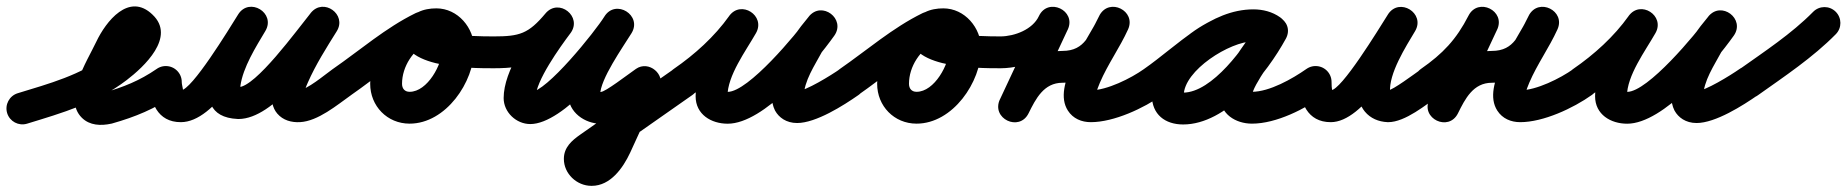

<svg xmlns="http://www.w3.org/2000/svg" viewBox="-69 -337 5857 609"><path d="M16.8 55.3C128.6 21.1 237.9 -10.4 332.7 -82.9C387.3 -124.6 490.3 -219.8 414.5 -290.8C414.5 -290.8 414.7 -290.7 414.8 -290.6C415 -290.4 415.1 -290.3 415.1 -290.3C339.9 -363.1 266.7 -268.5 236.4 -204.6C205.9 -140.4 129.6 -23.7 190.6 36.5C215.7 61.4 251.3 62.4 283.8 55.3C283.8 55.3 284.5 55.1 285.3 55C286 54.8 286.8 54.6 286.8 54.6C360.3 33.7 421.7 8.6 485.6 -35.4C508.6 -51.2 514.4 -82.7 498.6 -105.6C482.8 -128.6 451.3 -134.4 428.4 -118.6C373.5 -80.8 321.9 -60.4 259.2 -42.6C259.2 -42.6 260 -42.8 260.7 -43C261.5 -43.2 262.3 -43.3 262.2 -43.3C250.9 -40.9 257.9 -42.6 250.3 -41.8C248.5 -41.6 253.8 -40.8 255.4 -39.8C260.7 -36.7 263.3 -34.1 266.5 -28.8C267.2 -27.1 267.9 -25.5 268.5 -23.9C268.6 -23.3 268.7 -22.8 268.8 -22.2C269 -22.3 269.8 -30.6 270.9 -34.8C282.2 -79.2 308 -120 327.6 -161.3C336 -179 346.8 -200.6 361.9 -213.5C365.6 -216.7 352.2 -212.9 345.4 -217.3C345.2 -217.4 345 -217.6 344.9 -217.7C344.7 -217.9 344.7 -217.8 344.9 -217.7C345 -217.6 345.3 -217.3 345.5 -217.2C347.2 -215.6 342.3 -220.7 341.3 -222.8C339.6 -226.2 339 -229.3 339.2 -233.1C339.2 -234.6 338.1 -230.2 337.4 -228.9C335.8 -225.9 334.1 -223.2 332.1 -220.4C326.9 -213.4 321.1 -206.9 314.9 -200.7C301.4 -187.1 286.6 -174.8 271.3 -163.1C186.9 -98.5 86.9 -71.8 -12.8 -41.3C-39.4 -33.1 -54.4 -4.9 -46.3 21.8C-38.1 48.4 -9.9 63.4 16.8 55.3Z M406.5 -77.3C406.1 -12.9 430.3 50.5 504.5 50.5C614.8 50.5 718.8 -152.3 772.1 -237.8C789.7 -266 776.6 -293.5 754.9 -306.7C733.2 -319.9 702.8 -318.9 685.8 -290.2C642.1 -216.6 499.8 32.2 685.1 40.4C685.1 40.5 685.7 40.5 686.3 40.5C687 40.5 687.6 40.5 687.6 40.5C801 40 926.1 -146.8 995.5 -232.7C1015.4 -257.4 1003.3 -285.4 982 -300.6C960.7 -315.8 930.3 -318.1 913.4 -291.3C874.2 -228.7 747 -51.1 810.4 23.2C828.7 44.7 855.6 51.9 882.8 50.4C939.6 47.3 999.8 -3.6 1045.2 -35.8C1068 -51.9 1073.3 -83.5 1057.2 -106.2C1041.1 -129 1009.5 -134.3 986.8 -118.2C959.9 -99.1 905.3 -52 877.2 -50.4C871.1 -50.1 883.7 -46.4 887.5 -42C888.9 -39.7 890.3 -37.5 891.7 -35.3C892.4 -33.8 892.9 -29 893.1 -30.6C895.3 -46.3 901.1 -60.9 907.5 -75.4C932.4 -131.9 966.3 -185.4 999 -237.7C1015.8 -264.5 1005.3 -291.4 985.5 -305.5C965.8 -319.6 936.8 -320.8 917 -296.2C872.5 -241.2 741.7 -60.8 687.1 -60.5C687.1 -60.5 687.7 -60.5 688.4 -60.5C689 -60.5 689.6 -60.4 689.6 -60.4C682.5 -60.8 688.7 -56.5 693.2 -52.6C696.2 -50.1 693 -60.5 693.5 -64.3C701.6 -123.5 742.8 -188.4 772.7 -238.7C789.7 -267.4 776.9 -294.6 755.5 -307.6C734.1 -320.6 704 -319.4 686.4 -291.2C657 -244.1 539.2 -50.5 504.5 -50.5C499.3 -50.5 505.3 -49.8 507.7 -48C516.5 -41.8 507.4 -65.9 507.5 -76.7C507.7 -104.6 485.2 -127.3 457.3 -127.5C429.4 -127.7 406.7 -105.2 406.5 -77.3Z M974.5 -48.3C990.3 -25.3 1021.8 -19.6 1044.7 -35.5C1125.7 -91.5 1204.2 -161 1292.5 -204.1C1322.5 -218.7 1326.7 -248.5 1316 -271.2C1305.2 -293.8 1279.4 -309.3 1249.1 -295.3C1163.8 -255.7 1105.2 -165.3 1105.2 -71.2C1105.2 -0.7 1159.1 55.2 1230.2 55.2C1345 55.2 1435.1 -76.7 1435.1 -182.5C1435.1 -248.6 1383.3 -310.5 1315 -310.5C1274.7 -310.5 1233 -296.5 1218.3 -254.7C1218.3 -254.7 1218.4 -254.8 1218.4 -254.8C1218.4 -254.9 1218.4 -255 1218.4 -255C1170 -119.3 1424 -120.6 1496.9 -120.5C1524.8 -120.5 1547.5 -143 1547.5 -170.9C1547.5 -198.8 1525 -221.5 1497.1 -221.5C1452.4 -221.6 1407.1 -222.7 1362.9 -229.4C1348.3 -231.5 1333.4 -234.3 1319.5 -239.2C1315.5 -240.6 1308.7 -248.7 1308 -244.5C1307.6 -242.3 1311 -241.1 1311.9 -239C1314.2 -234 1314.7 -230.7 1314.4 -225.2C1314.1 -223.8 1313.9 -222.4 1313.6 -221C1313.5 -220.9 1313.5 -220.9 1313.6 -221C1313.6 -221.1 1313.6 -221.2 1313.7 -221.3C1314.9 -224.8 1310.4 -214.6 1307.8 -212C1300.3 -204.5 1304 -209.5 1315 -209.5C1326.9 -209.5 1334.1 -191 1334.1 -182.5C1334.1 -133.5 1287.1 -45.8 1230.2 -45.8C1214.8 -45.8 1206.2 -56 1206.2 -71.2C1206.2 -126.1 1241.8 -180.5 1291.6 -203.7C1321.8 -217.7 1326 -247.8 1315 -270.7C1304.1 -293.7 1278.1 -309.5 1248.2 -294.8C1155 -249.3 1072.6 -177.6 987.3 -118.5C964.3 -102.7 958.6 -71.2 974.5 -48.3Z M1497 -120.5C1608 -120.5 1666 -142.9 1738.7 -229.5C1759.7 -254.6 1749.8 -283.4 1729.7 -299.4C1709.5 -315.4 1679.2 -318.5 1659.6 -292.3C1608.2 -223.8 1528.5 -113.8 1528.5 -26C1528.5 19.1 1568.5 56.5 1613 56.5C1718.6 56.5 1881.1 -146.1 1933.9 -231.4C1951.7 -260 1939.1 -287.6 1917.6 -300.9C1896.1 -314.2 1865.8 -313.2 1848.1 -284.6C1805.7 -216.2 1733.5 -118.2 1733.5 -36C1733.5 18.9 1785.9 55.5 1837 55.5C1893.1 55.5 1960.2 -3.8 2005.8 -35.5C2026.2 -49.7 2012.7 -76.6 1991.5 -94.3C1970.3 -112 1941.4 -120.6 1931.1 -98C1900.1 -30.4 1869.1 37.3 1838.1 105C1838.1 105 1838.1 104.9 1838.2 104.8C1838.2 104.7 1838.3 104.6 1838.3 104.6C1832.7 116.4 1809.6 151.5 1808 151.5C1807.7 151.5 1807.3 151.5 1807 151.5C1805.2 151.5 1810.6 151.8 1812.3 152.4C1816.2 154 1818.6 157.8 1819.8 161.7C1820.1 162.8 1820.3 164 1820.4 165.2C1820.4 165.8 1820.5 166.4 1820.5 167C1820.5 165.3 1820.3 170.4 1820 172C1819.3 175.1 1818.3 178.1 1816.7 180.9C1811.5 190.4 1826.3 174.9 1830 172.4C1929 103 2028 33.7 2127 -35.6C2149.8 -51.6 2155.4 -83.1 2139.4 -106C2123.4 -128.8 2091.9 -134.4 2069 -118.4C1970 -49 1871 20.3 1772 89.6C1744.5 108.9 1719.5 130.4 1719.5 167C1719.5 214.1 1760.5 252.5 1807 252.5C1807.3 252.5 1807.7 252.5 1808 252.5C1867.3 252.5 1907.1 195.7 1929.7 147.4C1929.7 147.4 1929.8 147.3 1929.8 147.2C1929.9 147.1 1929.9 147 1929.9 147C1960.9 79.4 1991.9 11.7 2022.9 -56C2033.2 -78.5 2024.7 -101.2 2008.5 -114.7C1992.4 -128.3 1968.5 -132.6 1948.2 -118.5C1920.1 -98.9 1850.9 -45.5 1837 -45.5C1835.4 -45.5 1833.4 -44.7 1834.1 -41C1834.4 -39.4 1834.5 -34.3 1834.5 -36C1834.5 -85.5 1906.2 -186.6 1933.9 -231.4C1951.7 -260 1939.1 -287.6 1917.6 -300.9C1896.1 -314.2 1865.8 -313.2 1848.1 -284.6C1819 -237.6 1664.3 -44.5 1613 -44.5C1612.8 -44.5 1614.3 -44.6 1616.3 -44.2C1622 -43.2 1626 -39.8 1628 -34.5C1628.9 -32.2 1629.5 -20.3 1629.5 -26C1629.5 -79.8 1707.4 -187.7 1740.4 -231.7C1760 -257.9 1750.8 -286.1 1731.4 -301.5C1712 -317 1682.4 -319.5 1661.3 -294.5C1607.1 -229.9 1579.3 -221.5 1497 -221.5C1469.1 -221.5 1446.5 -198.9 1446.5 -171C1446.5 -143.1 1469.1 -120.5 1497 -120.5Z M2055.4 -48.4C2071.2 -25.4 2102.6 -19.6 2125.6 -35.4C2201.4 -87.5 2272.6 -152.5 2326.1 -227.7C2344.7 -253.8 2331.3 -281.2 2309.4 -295.2C2287.5 -309.2 2256.9 -309.8 2241.1 -282C2198.5 -207.1 2137.4 -120.1 2137.4 -31.7C2137.4 26.2 2187 55.4 2239.2 55.4C2354.6 55.4 2514.7 -135.9 2577.2 -223.7C2596.1 -250.4 2586.2 -278.4 2566.4 -293.3C2546.5 -308.2 2516.9 -310.1 2496.5 -284.4C2480.5 -264.4 2462.9 -244.4 2450.2 -222.1C2450.2 -222.1 2450 -221.7 2449.8 -221.4C2449.6 -221.1 2449.5 -220.8 2449.5 -220.8C2417.9 -161.6 2379.5 -99.5 2379.5 -30.3C2379.5 -15.4 2382.2 -0.4 2389 13C2389 13 2389.2 13.4 2389.4 13.7C2389.6 14.1 2389.8 14.5 2389.8 14.5C2401.3 35.1 2424.4 53.2 2459.4 53.2C2519.1 53.2 2606.8 -2.6 2654 -35.6C2676.8 -51.6 2682.4 -83.1 2666.4 -106C2650.4 -128.8 2618.9 -134.4 2596 -118.4C2566.9 -98 2485.4 -47.8 2459.4 -47.8C2454.4 -47.8 2463.2 -46.1 2465.1 -45.1C2471.9 -41.5 2486.3 -19.9 2478.2 -34.5C2478.2 -34.5 2478.4 -34.1 2478.6 -33.7C2478.8 -33.4 2479 -33 2479 -33C2478.7 -33.6 2479.6 -31.8 2479.8 -31.2C2481.3 -27.4 2480.5 -29.6 2480.5 -30.3C2480.5 -79.5 2515.8 -130.5 2538.5 -173.2C2538.6 -173.2 2538.4 -172.9 2538.2 -172.6C2538 -172.3 2537.8 -171.9 2537.8 -171.9C2547.9 -189.6 2562.8 -205.6 2575.5 -221.6C2595.9 -247.2 2585.2 -275.7 2564.7 -291.1C2544.2 -306.6 2513.8 -309 2494.8 -282.3C2457.5 -229.7 2304.5 -45.6 2239.2 -45.6C2223.6 -45.6 2229.5 -50.1 2235.5 -40.5C2237.1 -37.8 2238.4 -28.6 2238.4 -31.7C2238.4 -97.6 2296.3 -174.7 2328.9 -232C2344.7 -259.8 2332.7 -286.4 2312.1 -299.5C2291.6 -312.6 2262.4 -312.3 2243.9 -286.3C2197.2 -220.7 2134.5 -164.1 2068.4 -118.6C2045.4 -102.8 2039.6 -71.4 2055.4 -48.4Z M2582.5 -48.3C2598.3 -25.3 2629.8 -19.6 2652.7 -35.5C2733.7 -91.5 2812.2 -161 2900.5 -204.1C2930.5 -218.7 2934.7 -248.5 2924 -271.2C2913.2 -293.8 2887.4 -309.3 2857.1 -295.3C2771.8 -255.7 2713.2 -165.3 2713.2 -71.2C2713.2 -0.7 2767.1 55.2 2838.2 55.2C2953 55.2 3043.1 -76.7 3043.1 -182.5C3043.1 -248.6 2991.3 -310.5 2923 -310.5C2882.7 -310.5 2841 -296.5 2826.3 -254.7C2826.3 -254.7 2826.4 -254.8 2826.4 -254.8C2826.4 -254.9 2826.4 -255 2826.4 -255C2778 -119.3 3032 -120.6 3104.9 -120.5C3132.8 -120.5 3155.5 -143 3155.5 -170.9C3155.5 -198.8 3133 -221.5 3105.1 -221.5C3060.4 -221.6 3015.1 -222.7 2970.9 -229.4C2956.3 -231.5 2941.4 -234.3 2927.5 -239.2C2923.5 -240.6 2916.7 -248.7 2916 -244.5C2915.6 -242.3 2919 -241.1 2919.9 -239C2922.2 -234 2922.7 -230.7 2922.4 -225.2C2922.1 -223.8 2921.9 -222.4 2921.6 -221C2921.5 -220.9 2921.5 -220.9 2921.6 -221C2921.6 -221.1 2921.6 -221.2 2921.7 -221.3C2922.9 -224.8 2918.4 -214.6 2915.8 -212C2908.3 -204.5 2912 -209.5 2923 -209.5C2934.9 -209.5 2942.1 -191 2942.1 -182.5C2942.1 -133.5 2895.1 -45.8 2838.2 -45.8C2822.8 -45.8 2814.2 -56 2814.2 -71.2C2814.2 -126.1 2849.8 -180.5 2899.6 -203.7C2929.8 -217.7 2934 -247.8 2923 -270.7C2912.1 -293.7 2886.1 -309.5 2856.2 -294.8C2763 -249.3 2680.6 -177.6 2595.3 -118.5C2572.3 -102.7 2566.6 -71.2 2582.5 -48.3Z M3105.3 -120.5C3189.4 -121 3281.2 -164.7 3317.8 -243.1C3332 -273.6 3316.2 -299.6 3293.4 -310.2C3270.5 -320.9 3240.5 -316.4 3226.3 -285.9C3185 -197.7 3143.7 -109.6 3102.5 -21.4C3088.4 8.7 3103.7 34.6 3126.3 45.5C3148.9 56.4 3178.7 52.2 3193.5 22.4C3216.3 -23.8 3241.9 -74.5 3301 -74.5C3420.3 -74.5 3457.1 -146.2 3507.5 -240.7C3522.9 -269.4 3507 -295.4 3483.9 -306.8C3460.8 -318.2 3430.5 -315 3417 -285.4C3381 -206.1 3266.6 -66.5 3318.2 13.8C3334.6 39.3 3361.6 50.5 3391 50.5C3464 50.5 3559.1 6.3 3618.3 -35.9C3641 -52.1 3646.3 -83.6 3630.1 -106.3C3613.9 -129 3582.4 -134.3 3559.7 -118.1C3518.3 -88.6 3442.1 -50.5 3391 -50.5C3388.2 -50.5 3397.4 -46.9 3398.7 -45.7C3405 -40.1 3403.1 -37.4 3406.9 -32.1C3408.1 -30.5 3407.1 -36.1 3407.5 -38.1C3409.8 -50.7 3414.7 -63 3419.7 -74.7C3444.8 -133.5 3482.7 -185.6 3509 -243.6C3522.5 -273.3 3507.5 -298.8 3485.3 -309.7C3463.2 -320.7 3433.8 -317 3418.5 -288.3C3387.3 -229.9 3373.7 -175.5 3301 -175.5C3198.5 -175.5 3144.2 -105.7 3102.9 -22.4C3088.2 7.4 3103.9 33.5 3126.8 44.5C3149.7 55.5 3179.8 51.6 3193.9 21.4C3235.2 -66.8 3276.5 -154.9 3317.7 -243.1C3332 -273.5 3316.2 -299.5 3293.3 -310.2C3270.5 -320.9 3240.4 -316.3 3226.2 -285.8C3206.5 -243.5 3149.1 -221.8 3104.7 -221.5C3076.8 -221.3 3054.3 -198.6 3054.5 -170.7C3054.7 -142.8 3077.4 -120.3 3105.3 -120.5Z M3547.5 -48.2C3563.4 -25.3 3594.9 -19.6 3617.8 -35.5C3701.6 -93.7 3801.5 -206.3 3906.6 -206.3C3915.3 -206.3 3925.4 -205.1 3932.6 -199.9C3958.7 -181.3 3986.3 -194.4 4000.4 -216.3C4014.4 -238.1 4015.1 -268.6 3987.3 -284.7C3960.4 -300.3 3936.9 -306.6 3905.3 -306.6C3775.3 -306.6 3584.6 -172.3 3584.6 -34.2C3584.6 26 3626.7 57.8 3683.7 57.8C3821.6 57.8 3949.2 -104 4009.3 -213.8C4025.5 -243.3 4011.4 -270.2 3989.3 -282.3C3967.1 -294.4 3936.9 -291.8 3920.7 -262.3C3882.9 -193.2 3800.8 -111 3800.8 -31.6C3800.8 24.8 3850.7 55.2 3902 55.2C3980.1 55.2 4070.3 8.2 4133 -35.6C4155.8 -51.6 4161.4 -83.1 4145.4 -106C4129.4 -128.8 4097.9 -134.4 4075 -118.4C4030.5 -87.2 3957.8 -45.8 3902 -45.8C3899.8 -45.8 3897.6 -46 3895.4 -46.4C3890.7 -47.3 3897.4 -43.9 3899.4 -40.4C3900.4 -38.6 3901.1 -36.7 3901.5 -34.6C3901.7 -33.6 3901.8 -30.6 3901.8 -31.6C3901.8 -66.1 3986.8 -172.8 4009.3 -213.7C4025.5 -243.2 4011.4 -270.1 3989.2 -282.3C3967.1 -294.4 3936.9 -291.8 3920.7 -262.2C3881.4 -190.4 3776.3 -43.2 3683.7 -43.2C3669.8 -43.2 3674.8 -49.4 3683.5 -36.2C3685.6 -33.1 3685.6 -28.9 3685.6 -34.2C3685.6 -114 3833 -205.6 3905.3 -205.6C3920 -205.6 3925.3 -203.9 3936.7 -197.3C3964.4 -181.2 3991.1 -193.1 4004.4 -213.7C4017.7 -234.2 4017.4 -263.5 3991.4 -282.1C3966.7 -299.7 3936.6 -307.3 3906.6 -307.3C3769.8 -307.3 3665.2 -191.5 3560.2 -118.5C3537.3 -102.6 3531.6 -71.1 3547.5 -48.2Z M4053.5 -77C4053.5 -12.4 4077.7 50.5 4152 50.5C4257.2 50.5 4365.7 -153.1 4418.7 -237C4436.4 -265.1 4423.4 -292.6 4401.7 -305.9C4380 -319.2 4349.6 -318.4 4332.6 -289.9C4291 -220.1 4195.6 -61.6 4260.1 16.9C4278 38.6 4303.9 49.1 4331.5 50.4C4331.5 50.4 4332.1 50.5 4332.7 50.5C4333.4 50.5 4334 50.5 4334 50.5C4388.3 50.5 4454.8 -5.4 4498 -35.6C4520.8 -51.6 4526.4 -83.1 4510.4 -106C4494.4 -128.8 4462.9 -134.4 4440 -118.4C4416.8 -102.1 4347.9 -50.5 4334 -50.5C4334 -50.5 4334.6 -50.5 4335.3 -50.5C4335.9 -50.5 4336.5 -50.4 4336.5 -50.4C4330.4 -50.7 4340.2 -43.4 4340.2 -44.1C4335.2 -103.4 4390.5 -189.6 4419.4 -238.1C4436.4 -266.7 4423.7 -293.9 4402.4 -307C4381.1 -320.1 4351 -319.1 4333.3 -291C4302.7 -242.5 4185.8 -50.5 4152 -50.5C4148.1 -50.5 4159.4 -40.1 4157.2 -48.4C4154.8 -57.6 4154.5 -67.5 4154.5 -77C4154.5 -104.9 4131.9 -127.5 4104 -127.5C4076.1 -127.5 4053.5 -104.9 4053.5 -77Z M4495.8 -35.5C4578.4 -92.9 4632.7 -151.1 4679 -241.5C4694 -270.9 4678.4 -297 4655.4 -308.2C4632.5 -319.5 4602.3 -315.8 4588.3 -285.9C4547 -197.7 4505.7 -109.6 4464.5 -21.4C4450.4 8.7 4465.7 34.6 4488.3 45.5C4510.9 56.4 4540.7 52.2 4555.5 22.4C4578.3 -23.8 4603.9 -74.5 4663 -74.5C4782.3 -74.5 4819.1 -146.2 4869.5 -240.7C4884.9 -269.4 4869 -295.4 4845.9 -306.8C4822.8 -318.2 4792.5 -315 4779 -285.4C4743 -206.1 4628.6 -66.5 4680.2 13.8C4696.6 39.3 4723.6 50.5 4753 50.5C4826 50.5 4921.1 6.3 4980.3 -35.9C5003 -52.1 5008.3 -83.6 4992.1 -106.3C4975.9 -129 4944.4 -134.3 4921.7 -118.1C4880.3 -88.6 4804.1 -50.5 4753 -50.5C4750.2 -50.5 4759.4 -46.9 4760.7 -45.7C4767 -40.1 4765.1 -37.4 4768.9 -32.1C4770.1 -30.5 4769.1 -36.1 4769.5 -38.1C4771.8 -50.7 4776.7 -63 4781.7 -74.7C4806.8 -133.5 4844.7 -185.6 4871 -243.6C4884.5 -273.3 4869.5 -298.8 4847.3 -309.7C4825.2 -320.7 4795.8 -317 4780.5 -288.3C4749.3 -229.9 4735.7 -175.5 4663 -175.5C4560.5 -175.5 4506.2 -105.7 4464.9 -22.4C4450.2 7.4 4465.9 33.5 4488.8 44.5C4511.7 55.5 4541.8 51.6 4555.9 21.4C4597.2 -66.8 4638.5 -154.9 4679.7 -243.1C4693.8 -273 4678.6 -298.8 4656.2 -309.8C4633.8 -320.8 4604.1 -316.9 4589 -287.5C4550.2 -211.6 4507.3 -166.6 4438.2 -118.5C4415.3 -102.5 4409.6 -71.1 4425.5 -48.2C4441.5 -25.3 4472.9 -19.6 4495.8 -35.5Z M4908.4 -48.4C4924.2 -25.4 4955.6 -19.6 4978.6 -35.4C5054.4 -87.5 5125.6 -152.5 5179.1 -227.7C5197.7 -253.8 5184.3 -281.2 5162.4 -295.2C5140.5 -309.2 5109.9 -309.8 5094.1 -282C5051.5 -207.1 4990.4 -120.1 4990.4 -31.7C4990.4 26.2 5040 55.4 5092.2 55.4C5207.6 55.4 5367.7 -135.9 5430.2 -223.7C5449.1 -250.4 5439.2 -278.4 5419.4 -293.3C5399.5 -308.2 5369.9 -310.1 5349.5 -284.4C5333.5 -264.4 5315.9 -244.4 5303.2 -222.1C5303.2 -222.1 5303 -221.7 5302.8 -221.4C5302.6 -221.1 5302.5 -220.8 5302.5 -220.8C5270.9 -161.6 5232.5 -99.5 5232.5 -30.3C5232.5 -15.4 5235.2 -0.4 5242 13C5242 13 5242.2 13.4 5242.4 13.7C5242.6 14.1 5242.8 14.5 5242.8 14.5C5254.3 35.1 5277.4 53.2 5312.4 53.2C5372.1 53.2 5459.8 -2.6 5507 -35.6C5529.8 -51.6 5535.4 -83.1 5519.4 -106C5503.4 -128.8 5471.9 -134.4 5449 -118.4C5419.9 -98 5338.4 -47.8 5312.4 -47.8C5307.4 -47.8 5316.2 -46.1 5318.1 -45.1C5324.9 -41.5 5339.3 -19.9 5331.2 -34.5C5331.2 -34.5 5331.4 -34.1 5331.6 -33.7C5331.8 -33.4 5332 -33 5332 -33C5331.7 -33.6 5332.6 -31.8 5332.8 -31.2C5334.3 -27.4 5333.5 -29.6 5333.5 -30.3C5333.5 -79.5 5368.8 -130.5 5391.5 -173.2C5391.6 -173.2 5391.4 -172.9 5391.2 -172.6C5391 -172.3 5390.8 -171.9 5390.8 -171.9C5400.9 -189.6 5415.8 -205.6 5428.5 -221.6C5448.9 -247.2 5438.2 -275.7 5417.7 -291.1C5397.2 -306.6 5366.8 -309 5347.8 -282.3C5310.5 -229.7 5157.5 -45.6 5092.2 -45.6C5076.6 -45.6 5082.5 -50.1 5088.5 -40.5C5090.1 -37.8 5091.4 -28.6 5091.4 -31.7C5091.4 -97.6 5149.3 -174.7 5181.9 -232C5197.7 -259.8 5185.7 -286.4 5165.1 -299.5C5144.6 -312.6 5115.4 -312.3 5096.9 -286.3C5050.2 -220.7 4987.5 -164.1 4921.4 -118.6C4898.4 -102.8 4892.6 -71.4 4908.4 -48.4Z M5435.8 -46.4C5452 -23.7 5483.5 -18.3 5506.3 -34.5C5590.9 -94.6 5681 -154.4 5754 -228.6C5773.6 -248.5 5773.3 -280.4 5753.4 -300C5733.5 -319.6 5701.6 -319.3 5682 -299.4C5613.3 -229.6 5527.4 -173.5 5447.7 -116.8C5425 -100.7 5419.7 -69.1 5435.8 -46.4Z"/></svg>

Font: FRB American Cursive Guidelines Ultra
Style: Bold Italic
Weight: 1000
Italic angle: -25°
Version: Version 2.0;Modular Font Editor K font №1